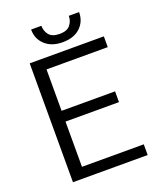

<svg xmlns="http://www.w3.org/2000/svg" viewBox="-160 -983 889 1079"><g transform="rotate(-20 284.5 -443.5)"><path d="M533.2 -64V0H86.4V-710.9H529.8V-646.5H163.6V-398.9H483.4V-334.5H163.6V-64ZM384.3 -886.7H445.8Q445.8 -830.6 407.7 -794.7Q369.6 -758.8 302.7 -758.8Q236.3 -758.8 197.5 -794.7Q158.7 -830.6 158.7 -886.7H220.2Q220.2 -855.5 238.8 -832Q257.3 -808.6 302.7 -808.6Q346.2 -808.6 365.2 -832Q384.3 -855.5 384.3 -886.7Z"/></g></svg>

Font: Vazirmatn UI FD Light
Style: Regular
Weight: 300
Designer: Saber Rastikerdar
Foundry: Saber Rastikerdar
Version: Version 33.003